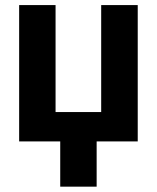

<svg xmlns="http://www.w3.org/2000/svg" viewBox="-20 -548 607 744"><path d="M195.3 -528.3V-113.8H372.1V-528.3H513.7V0H354.5V175.3H213.4V0H54.2V-528.3Z"/></svg>

Font: Robotiche
Style: Bold
Weight: 700
Designer: Google
Version: Version 2.001150; 2014